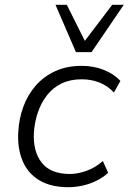

<svg xmlns="http://www.w3.org/2000/svg" viewBox="-20 -771 535 799"><path d="M264 8Q192 8 144 -20.5Q96 -49 74 -101.5Q52 -154 56 -222Q59 -277 77 -326.5Q95 -376 128.5 -414.5Q162 -453 210 -475Q258 -497 320 -497Q370 -497 412.5 -480Q455 -463 481 -434L454 -386Q428 -414 394 -427.5Q360 -441 320 -441Q272 -441 236 -423.5Q200 -406 175.5 -374.5Q151 -343 137.5 -303Q124 -263 121 -219Q117 -140 154 -93.5Q191 -47 271 -47Q304 -47 341 -60.5Q378 -74 408 -101L430 -52Q411 -34 383.5 -20Q356 -6 325.5 1Q295 8 264 8ZM296 -554 211 -751H258L333 -601L447 -751H495L361 -554Z"/></svg>

Font: Nunito Sans 10pt Light
Style: Italic
Weight: 300
Italic angle: -9°
Designer: Vernon Adams
Foundry: Vernon Adams
Version: Version 3.101;gftools[0.9.27]